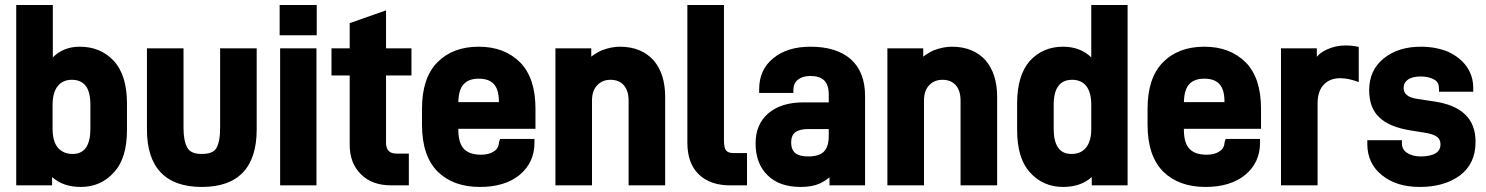

<svg xmlns="http://www.w3.org/2000/svg" viewBox="-20 -720 5852 756"><path d="M185.1 9.8H43.9V-700.2H188V-494.1Q230 -536.1 293.9 -536.1Q376.5 -536.1 428.2 -480Q480 -423.8 480 -312V-209Q480 -95.7 428.2 -41Q377 16.1 297.9 16.1Q228.5 16.1 185.1 -22.9ZM335.9 -307.1Q335.9 -360.8 315.9 -383.8Q296.9 -405.8 263.2 -405.8Q227.5 -405.8 208 -381.8Q187 -356.4 187 -307.1V-212.9Q187 -163.6 208 -138.2Q229.5 -113.8 266.1 -113.8Q335.9 -113.8 335.9 -212.9Z M558.6 -529.8H702.6V-215.8Q702.6 -164.6 717.8 -138.2Q731 -113.8 774.4 -113.8Q818.4 -113.8 831.5 -136.2Q846.7 -161.1 846.7 -215.8V-529.8H990.7V-210Q990.7 -98.1 936.5 -41Q882.3 16.1 774.4 16.1Q667.5 16.1 613 -41Q558.6 -98.1 558.6 -210Z M1227.1 -700.2V-581.1H1081.1V-700.2ZM1226.1 -529.8V9.8H1083V-529.8Z M1500 -158.2Q1500 -115.2 1541 -115.2H1589.8V9.8H1521Q1444.8 9.8 1401.9 -33.2Q1356.9 -76.7 1356.9 -149.9V-422.9H1285.2V-529.8H1356.9V-628.9L1500 -679.2V-529.8H1600.1V-422.9H1500Z M2088.4 -212.9H1784.7V-209Q1784.7 -155.8 1807.6 -132.8Q1829.6 -110.8 1874.5 -110.8Q1906.7 -110.8 1926.3 -125Q1943.8 -136.2 1945.3 -162.1L1949.2 -172.9H2084.5V-158.2Q2084.5 -79.6 2025.4 -30.8Q1967.3 16.1 1869.6 16.1Q1765.1 16.1 1703.6 -43.9Q1641.6 -106 1641.6 -229V-292Q1641.6 -412.6 1701.7 -474.1Q1762.2 -536.1 1865.2 -536.1Q1966.3 -536.1 2028.3 -474.1Q2088.4 -412.6 2088.4 -292ZM1805.7 -388.2Q1786.1 -368.7 1784.7 -317.9H1944.3V-320.8Q1944.3 -366.7 1925 -388.4Q1905.8 -410.2 1865.2 -410.2Q1824.7 -410.2 1805.7 -388.2Z M2308.1 -529.8V-497.1Q2330.6 -513.7 2350.1 -522Q2387.2 -536.1 2420.9 -536.1Q2504.4 -536.1 2553.2 -482.9Q2599.1 -429.2 2599.1 -338.9V9.8H2455.1V-324.2Q2455.1 -362.8 2436 -384.8Q2416.5 -405.8 2384.3 -405.8Q2351.6 -405.8 2332 -384.8Q2311 -363.8 2311 -324.2V9.8H2167V-529.8Z M2730.5 -34.2Q2686.5 -78.1 2686.5 -158.2V-700.2H2830.6V-166Q2830.6 -137.2 2839.4 -127Q2847.7 -117.2 2869.6 -117.2H2921.4V9.8H2854.5Q2775.9 9.8 2730.5 -34.2Z M3330.1 -486.8Q3386.2 -436.5 3386.2 -341.8V9.8H3246.1V-22Q3227.5 -6.3 3207 2.9Q3177.2 16.1 3133.3 16.1Q3048.3 16.1 3002.4 -29.8Q2955.1 -75.7 2955.1 -155.8Q2955.1 -230.5 3005.4 -273.9Q3056.2 -316.9 3143.1 -316.9H3243.2V-348.1Q3243.2 -385.7 3225.3 -403.3Q3207.5 -420.9 3170.4 -420.9Q3140.1 -420.9 3121.1 -405.8Q3104 -391.1 3104 -367.2V-354H2969.2V-368.2Q2969.2 -446.3 3025.4 -491.2Q3080.1 -536.1 3171.4 -536.1Q3273.4 -536.1 3330.1 -486.8ZM3243.2 -185.1V-211.9H3163.1Q3127.9 -211.9 3111.6 -199.2Q3095.2 -186.5 3095.2 -159.2Q3095.2 -130.9 3111.3 -117.4Q3127.4 -104 3161.1 -104Q3205.1 -104 3224.1 -123Q3243.2 -142.1 3243.2 -185.1Z M3615.2 -529.8V-497.1Q3637.7 -513.7 3657.2 -522Q3694.3 -536.1 3728 -536.1Q3811.5 -536.1 3860.4 -482.9Q3906.2 -429.2 3906.2 -338.9V9.8H3762.2V-324.2Q3762.2 -362.8 3743.2 -384.8Q3723.6 -405.8 3691.4 -405.8Q3658.7 -405.8 3639.2 -384.8Q3618.2 -363.8 3618.2 -324.2V9.8H3474.1V-529.8Z M4035.6 -41Q3984.9 -96.2 3984.9 -209V-312Q3984.9 -422.9 4034.7 -480Q4086.4 -536.1 4165.5 -536.1Q4233.4 -536.1 4276.9 -494.1V-700.2H4419.9V9.8H4278.8V-22.9Q4235.4 16.1 4166.5 16.1Q4086.9 16.1 4035.6 -41ZM4255.9 -138.2Q4276.9 -163.6 4276.9 -212.9V-307.1Q4276.9 -356 4256.8 -381.8Q4237.3 -405.8 4201.7 -405.8Q4128.9 -405.8 4128.9 -307.1V-212.9Q4128.9 -113.8 4198.7 -113.8Q4235.8 -113.8 4255.9 -138.2Z M4945.3 -212.9H4641.6V-209Q4641.6 -155.8 4664.6 -132.8Q4686.5 -110.8 4731.4 -110.8Q4763.7 -110.8 4783.2 -125Q4800.8 -136.2 4802.2 -162.1L4806.2 -172.9H4941.4V-158.2Q4941.4 -79.6 4882.3 -30.8Q4824.2 16.1 4726.6 16.1Q4622.1 16.1 4560.5 -43.9Q4498.5 -106 4498.5 -229V-292Q4498.5 -412.6 4558.6 -474.1Q4619.1 -536.1 4722.2 -536.1Q4823.2 -536.1 4885.3 -474.1Q4945.3 -412.6 4945.3 -292ZM4662.6 -388.2Q4643.1 -368.7 4641.6 -317.9H4801.3V-320.8Q4801.3 -366.7 4782 -388.4Q4762.7 -410.2 4722.2 -410.2Q4681.6 -410.2 4662.6 -388.2Z M5277.8 -541Q5306.2 -541 5330.1 -535.2V-397Q5288.6 -412.1 5257.8 -412.1Q5216.3 -412.1 5192.9 -387.2Q5168 -362.3 5168 -312V9.8H5023.9V-529.8H5165V-496.1Q5177.7 -512.2 5202.1 -523.9Q5237.3 -541 5277.8 -541Z M5421.9 -29.8Q5363.8 -75.7 5363.8 -153.8V-168H5500V-155.8Q5500 -131.8 5519 -119.1Q5541 -104 5574.7 -104Q5612.3 -104 5633.8 -117.2Q5651.9 -128.9 5651.9 -151.9Q5651.9 -170.9 5638.7 -181.2Q5622.1 -192.9 5585.9 -198.2L5530.8 -207Q5450.2 -220.2 5411.1 -257.8Q5371.1 -294.9 5371.1 -365.2Q5371.1 -443.8 5428.7 -490.2Q5485.4 -536.1 5574.7 -536.1Q5633.3 -536.1 5682.1 -516.1Q5729 -494.1 5754.9 -458Q5780.8 -420.4 5780.8 -375V-358.9H5646V-372.1Q5646 -395 5628.9 -405.8Q5606.4 -418.9 5574.7 -418.9Q5540 -418.9 5522.9 -405.8Q5506.8 -394.5 5506.8 -374Q5506.8 -355.5 5519 -346.2Q5532.2 -334.5 5564 -330.1L5625 -320.8Q5707.5 -309.1 5748 -270Q5790 -231 5790 -161.1Q5790 -75.2 5728 -28.8Q5666 16.1 5570.8 16.1Q5478.5 16.1 5421.9 -29.8Z"/></svg>

Font: D-DIN-PRO Heavy
Style: Bold
Weight: 900
Designer: Charles Nix
Foundry: CyberFei
Version: Version 1.000;hotconv 1.0.109;makeotfexe 2.5.65596